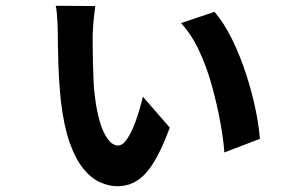

<svg xmlns="http://www.w3.org/2000/svg" viewBox="-20 -602 1040 665"><path d="M310 -581Q309 -573 306.5 -552.5Q304 -532 302.5 -511Q301 -490 301 -481Q301 -465 301 -439Q301 -413 302 -383Q303 -353 304 -324Q305 -295 308 -273Q314 -221 325.5 -181.5Q337 -142 353.5 -120Q370 -98 389 -98Q403 -98 416 -115Q429 -132 440.5 -158.5Q452 -185 460.5 -214Q469 -243 475 -267L568 -160Q529 -53 487.5 -5Q446 43 387 43Q357 43 326 29Q295 15 268 -18.5Q241 -52 221 -109Q201 -166 191 -251Q188 -279 185.5 -314.5Q183 -350 182 -386Q181 -422 180.5 -451.5Q180 -481 180 -496Q180 -507 179 -525Q178 -543 176.5 -559.5Q175 -576 173 -582ZM723 -561Q757 -521 784.5 -464.5Q812 -408 832.5 -345Q853 -282 865 -223.5Q877 -165 880 -121L757 -74Q754 -119 743 -179Q732 -239 714.5 -303Q697 -367 670.5 -424.5Q644 -482 607 -522Z"/></svg>

Font: Noto Sans KR
Style: Bold
Weight: 700
Designer: Ryoko NISHIZUKA  (kana, bopomofo & ideographs); Paul D. Hunt (Latin, Greek & Cyrillic); Sandoll Communications , Soo-you
Foundry: Adobe
Version: Version 2.004-H2;hotconv 1.0.118;makeotfexe 2.5.65603